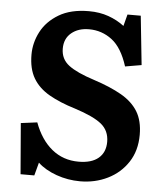

<svg xmlns="http://www.w3.org/2000/svg" viewBox="-52 -761 711 821"><g transform="rotate(5 303.5 -350.0)"><path d="M322 14Q269 14 220 -3.5Q171 -21 140 -50L125 6H66L48 -212L118 -221Q145 -148 193.5 -108.5Q242 -69 308 -69Q364 -69 393.5 -94Q423 -119 423 -164Q423 -212 388.5 -240Q354 -268 273 -294Q207 -314 161 -340.5Q115 -367 91.5 -407Q68 -447 68 -508Q68 -559 92.5 -606Q117 -653 168 -683.5Q219 -714 297 -714Q343 -714 381 -700.5Q419 -687 449 -664L462 -714H519L541 -504L471 -492Q446 -571 402.5 -604Q359 -637 304 -637Q258 -637 228.5 -612.5Q199 -588 199 -545Q199 -500 234 -473.5Q269 -447 344 -423Q415 -400 463 -372.5Q511 -345 535 -305.5Q559 -266 559 -206Q559 -138 526.5 -88.5Q494 -39 440 -12.5Q386 14 322 14Z"/></g></svg>

Font: Literata SemiBold
Style: Regular
Weight: 600
Designer: Latin by Veronika Burian and Jose Scaglione. Greek by Irene Vlachou. Cyrillic by Vera Evstafieva.
Foundry: TypeTogether
Version: Version 3.103; ttfautohint (v1.8.4.7-5d5b);gftools[0.9.29]